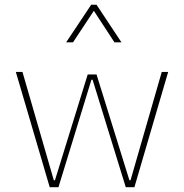

<svg xmlns="http://www.w3.org/2000/svg" viewBox="-20 -785 770 805"><path d="M489.3 -607.4 384.8 -765.1H362.3L257.3 -607.4H286.1L373.5 -739.7L460 -607.4ZM527.3 -29.3H522.5L384.8 -472.7H347.7L210.4 -29.3H205.6L74.2 -483.4H46.4L188.5 0H225.1L363.3 -450.7H368.2L507.3 0H543.5L685.1 -483.4H658.2Z"/></svg>

Font: Estedad VF
Style: Regular
Weight: 100
Designer: Amin Abedi
Version: Version 7.3